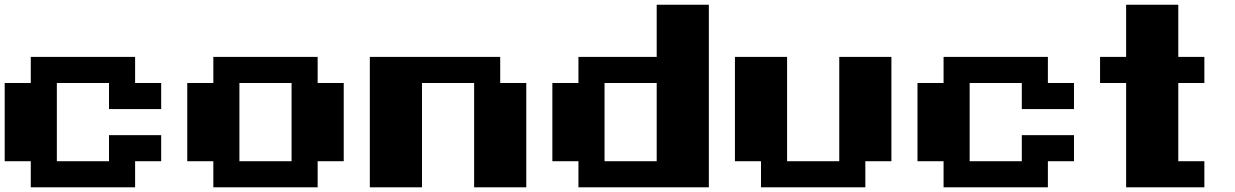

<svg xmlns="http://www.w3.org/2000/svg" viewBox="-20 -798 5262 818"><path d="M111.1 -111.1H0V-444.4H111.1V-555.6H555.6V-444.4H666.7V-333.3H444.4V-444.4H222.2V-111.1H444.4V-222.2H666.7V-111.1H555.6V0H111.1Z M888.9 -111.1H777.8V-444.4H888.9V-555.6H1333.3V-444.4H1444.4V-111.1H1333.3V0H888.9ZM1222.2 -444.4H1000V-111.1H1222.2Z M1777.8 -444.4V0H1555.6V-555.6H2111.1V-444.4H2222.2V0H2000V-444.4Z M2555.6 -111.1H2777.8V-444.4H2555.6ZM2444.4 -111.1H2333.3V-444.4H2444.4V-555.6H2777.8V-777.8H3000V0H2444.4Z M3222.2 -111.1H3111.1V-555.6H3333.3V-111.1H3555.6V-555.6H3777.8V-111.1H3666.7V0H3222.2Z M4000 -111.1H3888.9V-444.4H4000V-555.6H4444.4V-444.4H4555.6V-333.3H4333.3V-444.4H4111.1V-111.1H4333.3V-222.2H4555.6V-111.1H4444.4V0H4000Z M4777.8 -555.6V-777.8H5000V-555.6H5111.1V-444.4H5000V-111.1H5111.1V0H4777.8V-444.4H4666.7V-555.6Z"/></svg>

Font: Pixeloid Sans
Style: Bold
Weight: 700
Monospace: yes
Designer: GGBot
Version: 0.3